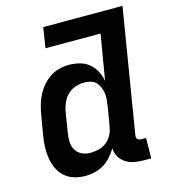

<svg xmlns="http://www.w3.org/2000/svg" viewBox="-110 -824 821 922"><g transform="rotate(-15 300.0 -363.5)"><path d="M489 8Q465 8 442.5 3.5Q420 -1 401.5 -13Q383 -25 371.5 -45Q360 -65 360 -88Q348 -67 331.5 -48Q315 -29 293.5 -16Q272 -3 248.5 2.5Q225 8 202 8Q173 8 146.5 0Q120 -8 100 -25.5Q80 -43 68.5 -67.5Q57 -92 52.5 -119.5Q48 -147 49 -175.5Q50 -204 55 -233L72 -333Q76 -357 83 -380.5Q90 -404 101.5 -426.5Q113 -449 130 -468.5Q147 -488 168 -502Q189 -516 213.5 -522Q238 -528 262 -528Q289 -528 315.5 -521Q342 -514 361.5 -497.5Q381 -481 393.5 -457.5Q406 -434 410 -408L448 -634H174L190 -735H584L483 -120Q482 -115 482.5 -109.5Q483 -104 486.5 -100Q490 -96 495 -94.5Q500 -93 506 -93H529L528 8ZM253 -93Q273 -93 294 -98Q315 -103 332.5 -116.5Q350 -130 360.5 -149.5Q371 -169 374 -190L391 -290Q393 -306 394.5 -322Q396 -338 393.5 -353Q391 -368 385 -382.5Q379 -397 369 -407.5Q359 -418 343.5 -422.5Q328 -427 312 -427Q290 -427 268 -420Q246 -413 229 -397Q212 -381 202.5 -359.5Q193 -338 189 -317L173 -217Q169 -194 169.5 -171.5Q170 -149 180.5 -130.5Q191 -112 210.5 -102.5Q230 -93 253 -93Z"/></g></svg>

Font: Iosevka Extended
Style: Bold Italic
Weight: 700
Width: 7
Italic angle: -9°
Monospace: yes
Designer: Belleve Invis
Foundry: Belleve Invis
Version: Version 32.5.0; ttfautohint (v1.8.4)